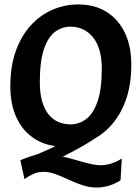

<svg xmlns="http://www.w3.org/2000/svg" viewBox="-20 -647 634 867"><path d="M415 199.9Q383.4 199.9 351.2 188.9Q319.1 177.9 288.1 163.4Q257.1 148.9 227.9 138.4Q198.6 127.8 171.8 129.2Q150 129.7 130.9 138.2Q111.8 146.6 90.5 161.8L71.9 76.2Q92.6 67.7 112.5 60.8Q132.5 53.9 150.1 49.1Q206.6 25.5 249.8 3Q293 -19.4 327.3 -43.1Q361.6 -66.8 390 -91.2L459.8 -63.2Q445.2 -49.7 427.7 -36.1Q410.2 -22.5 387.3 -8Q364.4 6.5 334 23.3Q303.6 40.1 263.4 60.5Q294.8 67 325.4 76.3Q356.1 85.5 384.5 92.3Q412.9 99.1 435.2 99.1Q457.4 99.1 482.6 91.4Q507.7 83.7 530 68.7L524.4 166.9Q503.3 181.2 474.7 190.6Q446.1 199.9 415 199.9ZM266.7 14.9Q193.5 14.9 139.5 -18.3Q85.4 -51.5 56 -112.7Q26.6 -173.8 26.6 -257.1Q26.6 -348.8 51.8 -418Q77 -487.1 120.1 -533.7Q163.2 -580.2 218.2 -603.5Q273.2 -626.9 332.8 -626.9Q407 -626.9 460.5 -593.7Q514.1 -560.5 543.5 -499.6Q572.9 -438.7 572.9 -354.9Q572.9 -263.2 547.7 -194Q522.5 -124.9 479.4 -78.3Q436.3 -31.8 381.3 -8.5Q326.3 14.9 266.7 14.9ZM298.9 -85.4Q336.3 -85.4 368.4 -108.8Q400.5 -132.3 420 -187.4Q439.6 -242.5 439.6 -336.1Q439.6 -385.9 428.7 -421.8Q417.8 -457.6 398 -480.9Q378.3 -504.1 352.8 -515.4Q327.3 -526.6 298 -526.6Q260.1 -526.6 228.4 -503.1Q196.8 -479.6 178.3 -424.5Q159.8 -369.4 159.8 -275.9Q159.8 -225 170.4 -188.8Q181.1 -152.7 199.9 -129.8Q218.6 -106.8 244.1 -96.1Q269.7 -85.4 298.9 -85.4Z"/></svg>

Font: Ancizar Sans Thin
Style: Italic
Weight: 100
Italic angle: -4°
Designer: Cesar Puertas, Viviana Monsalve, Julian Moncada, Julian Prieto, Jose Castro, Mariel Hernandez, Felipe Aragon, Sara Alarc
Version: Version 8.100